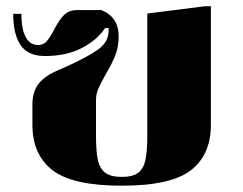

<svg xmlns="http://www.w3.org/2000/svg" viewBox="-20 -578 772 610"><path d="M367 -16Q402 -16 419 -29Q436 -42 442 -69.5Q448 -97 448 -148V-535L629 -558H650V-181Q650 -87 587 -37.5Q524 12 367 12Q210 12 146.5 -37.5Q83 -87 83 -181V-247Q83 -284 100.5 -309Q118 -334 160 -353L181 -362Q255 -395 290 -419.5Q325 -444 325 -480V-489H314Q290 -452 241 -426Q192 -400 123 -400Q69 -400 45.5 -434.5Q22 -469 22 -534H48Q48 -486 61.5 -460.5Q75 -435 101 -435Q118 -435 128 -446.5Q138 -458 152 -484Q168 -515 183.5 -530.5Q199 -546 226 -546H302Q357 -524 357 -462Q357 -429 346.5 -402.5Q336 -376 316 -342Q300 -314 292.5 -296.5Q285 -279 285 -260V-148Q285 -97 291 -69.5Q297 -42 314.5 -29Q332 -16 367 -16Z"/></svg>

Font: Chonburi
Style: Regular
Weight: 400
Designer: Thanarat Vachiruckul and Stawix Ruecha
Foundry: Cadson Demak & Katatrad
Version: Version 1.000